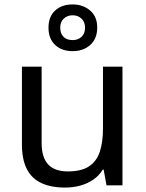

<svg xmlns="http://www.w3.org/2000/svg" viewBox="-20 -837 658 867"><path d="M533 -536V0H461L448 -71H444Q427 -43 400 -25Q373 -7 341 1.5Q309 10 274 10Q210 10 166.5 -10.5Q123 -31 101 -74Q79 -117 79 -185V-536H168V-191Q168 -127 197 -95Q226 -63 287 -63Q347 -63 381.5 -85.5Q416 -108 430.5 -151.5Q445 -195 445 -257V-536ZM308 -606Q259 -606 229 -634Q199 -662 199 -712Q199 -762 229 -789.5Q259 -817 308 -817Q355 -817 387 -789.5Q419 -762 419 -713Q419 -662 387.5 -634Q356 -606 308 -606ZM308 -656Q333 -656 348.5 -671Q364 -686 364 -712Q364 -738 348 -753Q332 -768 308 -768Q284 -768 268 -753Q252 -738 252 -712Q252 -686 266.5 -671Q281 -656 308 -656Z"/></svg>

Font: Noto Sans Kannada
Style: Regular
Weight: 400
Designer: Jelle Bosma - Monotype Design Team
Foundry: Monotype Imaging Inc.
Version: Version 2.003